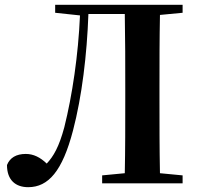

<svg xmlns="http://www.w3.org/2000/svg" viewBox="-20 -761 828 797"><path d="M209 -708 312 -697C305 -533 280 -365 247 -233C225 -151 202 -112 174 -82C147 -108 119 -122 87 -122C47 -122 21 -106 9 -76C9 -13 45 16 97 16C181 16 239 -51 283 -219C320 -360 341 -534 347 -703H498C500 -600 500 -497 500 -394V-346C500 -243 500 -141 498 -42L404 -33V0H738V-33L644 -42C642 -143 642 -245 642 -347V-394C642 -497 642 -599 644 -699L738 -708V-741H209Z"/></svg>

Font: Noto Serif CJK HK
Style: Bold
Weight: 700
Designer: Ryoko NISHIZUKA 西塚涼子 (kana & ideographs); Frank Grießhammer (Latin, Greek & Cyrillic); Wenlong ZHANG 张文龙 (bopomofo); San
Foundry: Adobe
Version: Version 2.001;hotconv 1.1.0;makeotfexe 2.6.0